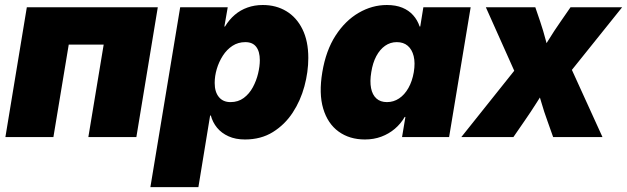

<svg xmlns="http://www.w3.org/2000/svg" viewBox="-20 -559 2557 783"><path d="M623.5 -529.3 536.1 0H340.3L402.8 -377H260.3L197.8 0H2L89.4 -529.3Z M593.3 204.1 714.8 -529.3H908.7L895 -450.7H897.5Q914.6 -479 937.5 -498.5Q960.4 -518.1 989.3 -528.3Q1018.1 -538.6 1051.8 -538.6Q1106 -538.6 1147.7 -513.4Q1189.5 -488.3 1213.4 -439.9Q1237.3 -391.6 1237.3 -322.8Q1237.3 -265.6 1221.4 -207Q1205.6 -148.4 1173.6 -99.6Q1141.6 -50.8 1093 -20.5Q1044.4 9.8 979 9.8Q940.4 9.8 911.9 -3.2Q883.3 -16.1 865.2 -38.1Q847.2 -60.1 839.8 -87.9H836.9L789.1 204.1ZM919.9 -142.6Q951.2 -142.6 973.9 -159.4Q996.6 -176.3 1011 -202.9Q1025.4 -229.5 1032.5 -259Q1039.6 -288.6 1039.6 -313.5Q1039.6 -348.6 1024.9 -367.9Q1010.3 -387.2 980.5 -387.2Q951.2 -387.2 928 -372.1Q904.8 -356.9 888.7 -331.8Q872.6 -306.6 864 -277.6Q855.5 -248.5 855.5 -220.7Q855.5 -184.1 872.6 -163.3Q889.6 -142.6 919.9 -142.6Z M1468.3 9.8Q1405.3 9.8 1360.8 -22.5Q1316.4 -54.7 1298.1 -116Q1279.8 -177.2 1294.4 -264.6Q1309.1 -353 1348.6 -414.1Q1388.2 -475.1 1442.9 -506.8Q1497.6 -538.6 1557.6 -538.6Q1594.2 -538.6 1620.8 -527.6Q1647.5 -516.6 1665 -496.8Q1682.6 -477.1 1691.4 -450.7H1693.8L1706.5 -529.3H1899.4L1811.5 0H1619.6L1633.3 -82H1630.4Q1614.3 -54.2 1590.1 -33.7Q1565.9 -13.2 1535.2 -1.7Q1504.4 9.8 1468.3 9.8ZM1558.1 -142.6Q1585 -142.6 1607.4 -157.5Q1629.9 -172.4 1645.5 -200Q1661.1 -227.5 1667.5 -264.6Q1673.8 -302.7 1667 -330.1Q1660.2 -357.4 1642.8 -372.3Q1625.5 -387.2 1598.1 -387.2Q1571.8 -387.2 1550.5 -372.3Q1529.3 -357.4 1514.6 -330.1Q1500 -302.7 1494.1 -264.6Q1487.8 -227.1 1493.2 -199.7Q1498.5 -172.4 1514.9 -157.5Q1531.2 -142.6 1558.1 -142.6Z M1861.3 0 2119.6 -323.7 2099.6 -220.2 1961.4 -529.3H2163.1L2182.6 -472.2Q2195.8 -433.1 2205.6 -395.3Q2215.3 -357.4 2226.1 -320.8H2169.9Q2193.4 -357.4 2216.6 -395.3Q2239.7 -433.1 2267.1 -472.2L2306.6 -529.3H2517.1L2269.5 -220.7L2289.6 -323.7L2437 0H2235.8L2212.9 -64.5Q2198.7 -103 2188 -140.6Q2177.2 -178.2 2166 -214.4H2215.3Q2192.4 -178.2 2168.7 -140.6Q2145 -103 2118.2 -64.5L2073.7 0Z"/></svg>

Font: Inter 24pt Black
Style: Italic
Weight: 900
Italic angle: -9.3988°
Designer: Rasmus Andersson
Foundry: rsms
Version: Version 4.001;git-66647c0bb